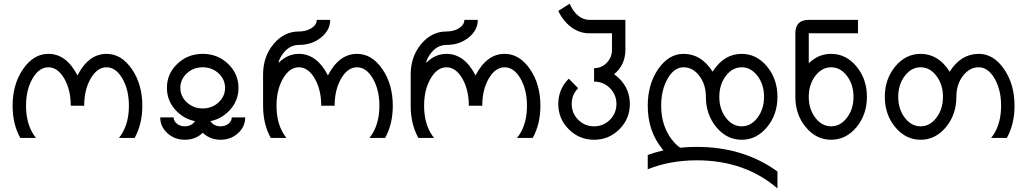

<svg xmlns="http://www.w3.org/2000/svg" viewBox="-20 -753 5606 1048"><path d="M714.8 0H628.9Q639.2 -11.7 647.9 -27.3Q683.6 -88.4 683.6 -175.8Q683.6 -263.2 647.9 -324.5Q612.3 -385.7 561.5 -385.7Q510.7 -385.7 475.1 -324.5Q439.5 -263.2 439.5 -175.8H366.2Q366.2 -263.2 330.6 -324.5Q294.9 -385.7 244.1 -385.7Q193.4 -385.7 157.7 -324.5Q122.1 -263.2 122.1 -175.8Q122.1 -88.4 157.7 -27.3Q166.5 -11.7 176.8 0H90.8Q48.8 -75.2 48.8 -175.8Q48.8 -293 106 -376Q163.1 -459 244.1 -459Q342.3 -459 402.8 -341.3Q463.4 -459 561.5 -459Q642.6 -459 699.7 -376Q756.8 -293 756.8 -175.8Q756.8 -75.2 714.8 0Z M1086.4 -161.1Q1137.2 -161.1 1172.9 -194.1Q1208.5 -227.1 1208.5 -273.4Q1208.5 -319.8 1172.9 -352.8Q1137.2 -385.7 1086.4 -385.7Q1035.6 -385.7 1000 -352.8Q964.4 -319.8 964.4 -273.4Q964.4 -227.1 1000 -194.1Q1035.6 -161.1 1086.4 -161.1ZM1184.1 9.8Q1128.4 9.8 1089.4 -25.9L1086.4 -28.3Q1048.3 9.8 988.8 9.8Q933.1 9.8 893.8 -25.9Q854.5 -61.5 854.5 -112.3H927.7Q927.7 -92.3 945.6 -77.9Q963.4 -63.5 988.8 -63.5Q1014.2 -63.5 1032.2 -78.1Q1040 -84.5 1044.4 -91.8Q989.7 -102.5 948.2 -142.1Q891.1 -196.3 891.1 -273.4Q891.1 -350.6 948.2 -404.8Q1005.4 -459 1086.4 -459Q1167.5 -459 1224.6 -404.8Q1281.7 -350.6 1281.7 -273.4Q1281.7 -196.3 1224.6 -142.1Q1183.1 -102.5 1128.4 -91.8Q1147.5 -63.5 1184.1 -63.5Q1209.5 -63.5 1227.3 -77.9Q1245.1 -92.3 1245.1 -112.3H1318.4Q1318.4 -61.5 1279.1 -25.9Q1239.7 9.8 1184.1 9.8Z M2082 0H1996.1Q2006.3 -11.7 2015.1 -27.3Q2050.8 -88.4 2050.8 -175.8Q2050.8 -263.2 2015.1 -324.5Q1979.5 -385.7 1928.7 -385.7Q1877.9 -385.7 1842.3 -324.5Q1806.6 -263.2 1806.6 -175.8H1733.4Q1733.4 -263.2 1697.8 -324.5Q1662.1 -385.7 1611.3 -385.7Q1560.5 -385.7 1524.9 -324.5Q1489.3 -263.2 1489.3 -175.8Q1489.3 -88.4 1524.9 -27.3Q1533.7 -11.7 1543.9 0H1458Q1416 -75.2 1416 -175.8V-346.7Q1416 -443.8 1473.1 -512.5Q1530.3 -581.1 1611.3 -581.1Q1651.9 -581.1 1680.4 -599.6Q1709 -618.2 1709 -644.5H1782.2Q1782.2 -587.9 1732.2 -547.9Q1682.1 -507.8 1611.3 -507.8Q1560.5 -507.8 1524.9 -460.9Q1510.3 -441.4 1502 -419.4L1501 -410.2Q1549.3 -459 1611.3 -459Q1709.5 -459 1770 -341.3Q1830.6 -459 1928.7 -459Q2009.8 -459 2066.9 -376Q2124 -293 2124 -175.8Q2124 -75.2 2082 0Z M2887.7 0H2801.8Q2812 -11.7 2820.8 -27.3Q2856.4 -88.4 2856.4 -175.8Q2856.4 -263.2 2820.8 -324.5Q2785.2 -385.7 2734.4 -385.7Q2683.6 -385.7 2647.9 -324.5Q2612.3 -263.2 2612.3 -175.8H2539.1Q2539.1 -263.2 2503.4 -324.5Q2467.8 -385.7 2417 -385.7Q2366.2 -385.7 2330.6 -324.5Q2294.9 -263.2 2294.9 -175.8Q2294.9 -88.4 2330.6 -27.3Q2339.4 -11.7 2349.6 0H2263.7Q2221.7 -75.2 2221.7 -175.8V-346.7Q2221.7 -443.8 2278.8 -512.5Q2335.9 -581.1 2417 -581.1Q2457.5 -581.1 2486.1 -599.6Q2514.6 -618.2 2514.6 -644.5H2587.9Q2587.9 -587.9 2537.8 -547.9Q2487.8 -507.8 2417 -507.8Q2366.2 -507.8 2330.6 -460.9Q2315.9 -441.4 2307.6 -419.4L2306.6 -410.2Q2355 -459 2417 -459Q2515.1 -459 2575.7 -341.3Q2636.2 -459 2734.4 -459Q2815.4 -459 2872.6 -376Q2929.7 -293 2929.7 -175.8Q2929.7 -75.2 2887.7 0Z M3222.7 9.8Q3141.6 9.8 3084.5 -47.4Q3027.3 -104.5 3027.3 -185.5Q3027.3 -266.1 3084.5 -323.7L3135.7 -271.5Q3100.6 -236.3 3100.6 -185.5Q3100.6 -134.8 3136.2 -99.1Q3171.9 -63.5 3222.7 -63.5Q3273.4 -63.5 3309.1 -99.1Q3344.7 -134.8 3344.7 -185.5Q3344.7 -236.3 3309.1 -272Q3273.4 -307.6 3222.7 -307.6V-380.9Q3263.2 -380.9 3291.7 -410.2Q3320.3 -439.5 3320.3 -481V-571.3H3186Q3113.3 -577.1 3061 -640.1Q3040.5 -664.6 3027.3 -693.4L3089.8 -732.9Q3098.6 -710.4 3112.8 -691.9Q3148.4 -644.5 3199.2 -644.5H3393.6V-481Q3393.6 -398.9 3332 -347.7Q3347.2 -337.4 3360.8 -323.7Q3418 -266.1 3418 -185.5Q3418 -104.5 3360.8 -47.4Q3303.7 9.8 3222.7 9.8Z M4028.3 -63.5Q4079.1 -63.5 4114.7 -110.6Q4150.4 -157.7 4150.4 -224.6Q4150.4 -291.5 4114.7 -338.6Q4079.1 -385.7 4028.3 -385.7Q3977.5 -385.7 3941.9 -338.6Q3906.2 -291.5 3906.2 -224.6Q3906.2 -157.7 3941.9 -110.6Q3977.5 -63.5 4028.3 -63.5ZM4223.6 275.4Q4044.9 122.1 3784.2 122.1Q3636.7 122.1 3515.6 170.9V92.8Q3557.6 77.6 3601.6 67.9L3594.2 59.1Q3515.6 -38.1 3515.6 -175.8Q3515.6 -293 3572.8 -376Q3629.9 -459 3710.9 -459Q3808.1 -459 3869.6 -361.8Q3931.2 -459 4028.3 -459Q4109.4 -459 4166.5 -390.4Q4223.6 -321.8 4223.6 -224.6Q4223.6 -127.4 4166.5 -58.8Q4109.4 9.8 4028.3 9.8Q3947.3 9.8 3890.1 -58.8Q3833 -127.4 3833 -224.6Q3833 -291.5 3797.4 -338.6Q3761.7 -385.7 3710.9 -385.7Q3660.2 -385.7 3624.5 -324.5Q3588.9 -263.2 3588.9 -175.8Q3588.9 -68.4 3646 7.3Q3667.5 35.6 3692.4 53.2Q3736.8 48.8 3784.2 48.8Q4038.1 48.8 4223.6 183.1Z M4516.6 -63.5Q4567.4 -63.5 4603 -110.6Q4638.7 -157.7 4638.7 -224.6Q4638.7 -291.5 4603 -338.6Q4567.4 -385.7 4516.6 -385.7Q4465.8 -385.7 4430.2 -338.6Q4394.5 -291.5 4394.5 -224.6Q4394.5 -157.7 4430.2 -110.6Q4465.8 -63.5 4516.6 -63.5ZM4516.6 9.8Q4435.5 9.8 4378.4 -58.8Q4321.3 -127.4 4321.3 -224.6V-571.3Q4321.3 -644.5 4394.5 -644.5H4663.1V-571.3H4394.5V-407.7Q4446.8 -459 4516.6 -459Q4597.7 -459 4654.8 -390.4Q4711.9 -321.8 4711.9 -224.6Q4711.9 -127.4 4654.8 -58.8Q4597.7 9.8 4516.6 9.8Z M5004.9 -63.5Q5055.7 -63.5 5091.3 -110.6Q5127 -157.7 5127 -224.6Q5127 -291.5 5091.3 -338.6Q5055.7 -385.7 5004.9 -385.7Q4954.1 -385.7 4918.5 -338.6Q4882.8 -291.5 4882.8 -224.6Q4882.8 -157.7 4918.5 -110.6Q4954.1 -63.5 5004.9 -63.5ZM5004.9 9.8Q4923.8 9.8 4866.7 -58.8Q4809.6 -127.4 4809.6 -224.6Q4809.6 -321.8 4866.7 -390.4Q4923.8 -459 5004.9 -459Q5102.1 -459 5163.6 -361.8Q5225.1 -459 5322.3 -459Q5403.3 -459 5460.4 -376Q5517.6 -293 5517.6 -175.8Q5517.6 -75.2 5475.6 0H5389.6Q5399.9 -11.7 5408.7 -27.3Q5444.3 -88.4 5444.3 -175.8Q5444.3 -263.2 5408.7 -324.5Q5373 -385.7 5322.3 -385.7Q5271.5 -385.7 5235.8 -338.6Q5200.2 -291.5 5200.2 -224.6Q5200.2 -127.4 5143.1 -58.8Q5085.9 9.8 5004.9 9.8Z"/></svg>

Font: Catrinity
Style: Regular
Weight: 400
Designer: Alexander Lange
Foundry: High-Logic / Made with FontCreator
Version: Version 2.090;May 20, 2024;FontCreator 15.0.0.2974 64-bit